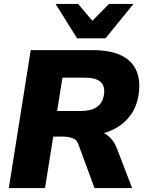

<svg xmlns="http://www.w3.org/2000/svg" viewBox="-20 -961 753 981"><path d="M25 0 137 -705H453Q587 -705 646 -645.5Q705 -586 688 -476Q677 -403 630.5 -352.5Q584 -302 511 -281Q555 -259 578 -201L655 0H463L380 -225Q373 -247 350.5 -255Q328 -263 302 -263H252L210 0ZM272 -394H394Q498 -394 511 -476Q525 -564 416 -564H299ZM374 -765 264 -941H379L452 -855L537 -941H662L519 -765Z"/></svg>

Font: Mulish Black
Style: Italic
Weight: 900
Italic angle: -9°
Designer: Vernon Adams
Foundry: Vernon Adams
Version: Version 3.603; ttfautohint (v1.8.3)